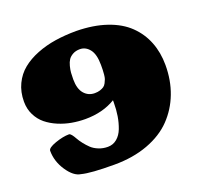

<svg xmlns="http://www.w3.org/2000/svg" viewBox="-129 -885 1091 1043"><g transform="rotate(-20 416.0 -363.5)"><path d="M360.8 -89.8Q391.1 -89.8 413.8 -108.9Q436.5 -127.9 448.7 -159.9Q460.9 -191.9 466.8 -228Q472.7 -264.2 472.7 -304.7V-318.4Q398.9 -273.4 297.4 -273.4Q258.3 -273.4 219.7 -280.3Q181.2 -287.1 144 -302.7Q106.9 -318.4 78.6 -341.3Q50.3 -364.3 33 -398.9Q15.6 -433.6 15.6 -476.1Q15.6 -532.2 37.1 -577.1Q58.6 -622.1 95.5 -652.1Q132.3 -682.1 183.6 -702.4Q234.9 -722.7 292 -731.4Q349.1 -740.2 414.1 -740.2Q512.2 -738.8 587.9 -712.9Q663.6 -687 710.9 -641.1Q758.3 -595.2 782.2 -534.4Q806.2 -473.6 806.2 -400.4Q806.2 -312.5 777.8 -238Q749.5 -163.6 695.3 -107.2Q641.1 -50.8 555.2 -18.8Q469.2 13.2 360.8 13.2Q223.6 13.2 172.4 -0.5Q131.3 -6.3 94.7 -61Q58.1 -115.7 58.1 -176.8Q58.1 -193.8 104 -210Q149.9 -226.1 184.6 -226.1Q190.9 -226.1 199 -216.1Q207 -206.1 215.3 -190.9Q223.6 -175.8 237.5 -158Q251.5 -140.1 267.3 -125Q283.2 -109.9 307.9 -99.9Q332.5 -89.8 360.8 -89.8ZM394 -388.2Q411.1 -388.2 424.6 -392.6Q438 -397 446.5 -402.8Q455.1 -408.7 461.2 -420.4Q467.3 -432.1 470.5 -441.2Q473.6 -450.2 475.1 -466.6Q476.6 -482.9 476.8 -492.7Q477.1 -502.4 477.1 -520.5Q477.1 -582.5 454.1 -611.6Q431.2 -640.6 397.9 -640.6Q374.5 -640.6 357.2 -631.1Q339.8 -621.6 330.8 -608.2Q321.8 -594.7 316.4 -574Q311 -553.2 309.8 -536.6Q308.6 -520 308.6 -498.5Q308.6 -443.8 332.5 -416Q356.4 -388.2 394 -388.2Z"/></g></svg>

Font: Coustard Black
Style: Regular
Weight: 900
Foundry: vernon adams
Version: Version 1.001;